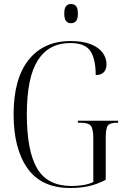

<svg xmlns="http://www.w3.org/2000/svg" viewBox="-20 -929 624 959"><path d="M331 10Q187 10 117.5 -88Q48 -186 48 -358Q48 -536 123 -630Q198 -724 332 -724Q395 -724 435 -707.5Q475 -691 493.5 -664.5Q512 -638 512 -609Q512 -555 458 -554Q458 -634 431.5 -674Q405 -714 331 -714Q224 -714 169 -628Q114 -542 114 -358Q114 -175 165.5 -87.5Q217 0 337 0Q369 0 398 -5Q427 -10 446 -20V-238Q446 -286 433.5 -301Q421 -316 383 -316H369V-326H570V-316H563Q529 -316 518.5 -301.5Q508 -287 508 -238V-31Q469 -10 426.5 0Q384 10 331 10ZM334 -813Q319 -813 310 -824Q301 -835 301 -861Q301 -888 310 -898.5Q319 -909 334 -909Q351 -909 360 -898.5Q369 -888 369 -861Q369 -835 360 -824Q351 -813 334 -813Z"/></svg>

Font: Noto Serif Display Condensed Light
Style: Regular
Weight: 300
Width: 3
Designer: Monotype Design Team
Foundry: Monotype Imaging Inc.
Version: Version 2.009